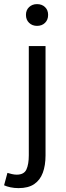

<svg xmlns="http://www.w3.org/2000/svg" viewBox="-60 -714 327 950"><path d="M31.7 216.8Q10.7 216.8 -8.1 212.8Q-27 208.8 -39.8 202.8L-23.2 141.4Q-13.6 144.4 -1.1 147.3Q11.5 150.2 22.6 150.2Q59.1 150.2 70.8 124.4Q82.5 98.6 82.5 54.5V-486H165.3V54.8Q165.3 104.5 151.8 140.8Q138.3 177.2 109.2 197Q80 216.8 31.7 216.8ZM123.2 -586Q99.6 -586 84 -601Q68.4 -616 68.4 -640.4Q68.4 -664.2 84 -678.9Q99.6 -693.6 123.2 -693.6Q147.6 -693.6 162.8 -678.9Q178.1 -664.2 178.1 -640.4Q178.1 -616 162.8 -601Q147.6 -586 123.2 -586Z"/></svg>

Font: Source Sans 3 VF
Style: Regular
Weight: 200
Designer: Paul D. Hunt
Foundry: Adobe
Version: Version 3.046;hotconv 1.0.118;makeotfexe 2.5.65603